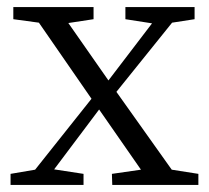

<svg xmlns="http://www.w3.org/2000/svg" viewBox="-20 -522 591 542"><path d="M9.8 0V-31.2L79.1 -43L238.3 -243.2L89.8 -458L17.6 -467.8V-502H244.1V-467.8L172.9 -457L286.1 -294.9L409.2 -456.1L334 -467.8V-502H529.3V-467.8L465.8 -458L308.6 -262.7L464.8 -43L540 -31.2V0H296.9L295.9 -31.2L377.9 -43L259.8 -212.9L132.8 -43.9L215.8 -31.2V0Z"/></svg>

Font: Bpmf GenRyu Min R
Style: R
Weight: 400
Foundry: But Ko
Version: Version 1.320